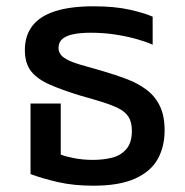

<svg xmlns="http://www.w3.org/2000/svg" viewBox="-20 -579 588 610"><path d="M277 11Q214 11 164 -0.5Q114 -12 77 -26V-250H173V-88Q187 -82 215.5 -76.5Q244 -71 275 -71Q308 -71 336 -78Q364 -85 381.5 -105.5Q399 -126 399 -163Q399 -191 388.5 -207.5Q378 -224 357 -234.5Q336 -245 306 -254.5Q276 -264 236 -275Q177 -293 137.5 -310.5Q98 -328 78.5 -353Q59 -378 59 -420Q59 -466 83 -497Q107 -528 155.5 -543.5Q204 -559 277 -559Q345 -559 393 -548Q441 -537 465 -526V-437Q448 -445 417 -454Q386 -463 348 -469Q310 -475 268 -475Q237 -475 214 -470.5Q191 -466 178.5 -455.5Q166 -445 166 -427Q166 -408 183 -396Q200 -384 232 -374.5Q264 -365 307 -353Q348 -341 383.5 -327.5Q419 -314 446 -293.5Q473 -273 488 -242Q503 -211 503 -165Q503 -113 481 -73.5Q459 -34 409 -11.5Q359 11 277 11Z"/></svg>

Font: Noto Sans Thai Medium
Style: Regular
Weight: 500
Designer: Monotype Design Team
Foundry: Monotype Imaging Inc.
Version: Version 2.001